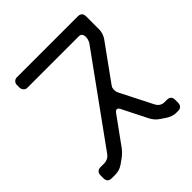

<svg xmlns="http://www.w3.org/2000/svg" viewBox="-219 -896 1166 1166"><g transform="rotate(-45 364.0 -312.5)"><path d="M78 108H109Q125 108 141.5 103.5Q158 99 174 88L201 69Q233 46 252 20L378 -154Q388 -167 397 -167Q407 -167 415 -150L494 7Q502 23 513 36.5Q524 50 539 60L573 83Q605 104 637 104H653Q669 104 678.5 95Q688 86 688 67V44Q688 8 653 8H632Q616 8 602.5 0Q589 -8 580 -25L475 -232Q468 -245 468 -259Q468 -260 468 -263Q468 -266 469 -271Q469 -281 479 -294L643 -521Q654 -537 659 -553.5Q664 -570 664 -587V-696Q664 -733 629 -733H104Q91 -733 81.5 -723.5Q72 -714 72 -700V-677Q72 -664 81.5 -653.5Q91 -643 104 -643H547Q565 -643 571 -629.5Q577 -616 573.5 -597Q570 -578 558 -562L165 -18Q154 -2 139.5 5Q125 12 109 12H78Q62 12 52.5 21Q43 30 43 48V71Q43 108 78 108Z"/></g></svg>

Font: WDXL Lubrifont TC
Style: Regular
Weight: 400
Designer: [WDXL Lubrifont] Copyright 2020-2022 (c) NightFurySL2001, Skr-ZERO; [ZCOOL QingKe HuangYou] Copyright 2018-2022 (c) The 
Version: Version 2.001;hotconv 1.1.1;makeotfexe 2.6.0